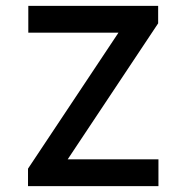

<svg xmlns="http://www.w3.org/2000/svg" viewBox="-20 -638 640 658"><path d="M76 0V-60L386 -526H77V-618H522V-558L212 -92H523V0Z"/></svg>

Font: Victor Mono Thin
Style: Regular
Weight: 100
Monospace: yes
Designer: Rune Bjørnerås
Version: Version 1.561;gftools[0.9.30]